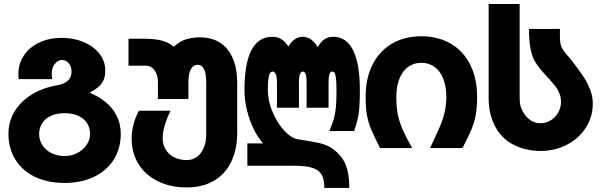

<svg xmlns="http://www.w3.org/2000/svg" viewBox="-20 -745 3040 966"><path d="M22.5 -72Q22.5 -133 53.2 -184Q84 -235 140 -269.5Q196 -304 270.5 -316.5Q340 -329.5 340 -385Q340 -410 326.2 -426.5Q312.5 -443 292.5 -443Q270.5 -443 255.2 -422.8Q240 -402.5 240 -372Q240 -360 243 -347H74Q72.5 -360 72.5 -372.5Q72.5 -425 100.5 -466.5Q128.5 -508 178.2 -531.2Q228 -554.5 290.5 -554.5Q351.5 -554.5 401.5 -533.2Q451.5 -512 480.5 -474.5Q509.5 -437 509.5 -391Q509.5 -363.5 502 -344.5Q494.5 -325.5 477.8 -310.2Q461 -295 431 -278Q473 -262 508.5 -234Q544 -206 565.8 -164.8Q587.5 -123.5 587.5 -72Q587.5 2 552.2 58Q517 114 452.8 144.8Q388.5 175.5 304.5 175.5Q220 175.5 156.2 145Q92.5 114.5 57.5 58.2Q22.5 2 22.5 -72ZM433 -70.5Q433 -119 398.2 -147.2Q363.5 -175.5 304.5 -175.5Q265 -175.5 236.2 -162.2Q207.5 -149 192.2 -125.2Q177 -101.5 177 -70.5Q177 -39.5 193.5 -14.2Q210 11 239.5 25.5Q269 40 305.5 40Q339.5 40 369 24.8Q398.5 9.5 415.8 -16Q433 -41.5 433 -70.5Z M642.5 -48Q642.5 -83.5 652 -120Q661.5 -156.5 679 -188H838Q817 -144.5 807.8 -110.8Q798.5 -77 798.5 -49Q798.5 -17 813.8 7.8Q829 32.5 856.5 46.5Q884 60.5 919.5 60.5Q948.5 60.5 970.8 44.2Q993 28 1005.2 -1.5Q1017.5 -31 1017.5 -70V-328Q1017.5 -376 1006.5 -397.5Q995.5 -419 974.5 -419Q953 -419 940.5 -397.2Q928 -375.5 928 -334V-247H774.5V-332Q774.5 -356.5 766.5 -375.2Q758.5 -394 745 -404.2Q731.5 -414.5 715.5 -414.5H626.5V-550H709.5Q759.5 -550 795 -540.5Q830.5 -531 854.5 -509.5Q882 -536 914 -546.5Q946 -557 986.5 -557Q1046 -557 1087.8 -529.8Q1129.5 -502.5 1151.5 -451Q1173.5 -399.5 1173.5 -328V-79Q1173.5 6.5 1143.2 69Q1113 131.5 1055.8 164.8Q998.5 198 919.5 198Q838 198 775 167.2Q712 136.5 677.2 80.8Q642.5 25 642.5 -48Z M1461 89H1224.5V-23.5H1303.5Q1277.5 -52.5 1256.2 -96Q1235 -139.5 1222.5 -190.5Q1210 -241.5 1210 -292Q1210 -560 1351 -560Q1400.5 -560 1431 -510.5Q1459.5 -560 1503.5 -560Q1526 -560 1545.2 -546Q1564.5 -532 1579 -508Q1592 -532.5 1610.8 -546.2Q1629.5 -560 1656.5 -560Q1722.5 -560 1756.5 -492Q1790.5 -424 1790.5 -292.5Q1790.5 -215 1784.8 -174.2Q1779 -133.5 1761.5 -85.5H1637Q1652.5 -121.5 1659.8 -147.8Q1667 -174 1670 -205.5Q1673 -237 1673 -288.5Q1673 -331 1670.2 -352Q1667.5 -373 1663 -379Q1658.5 -385 1651 -385Q1641.5 -385 1637.2 -371Q1633 -357 1633 -327V-203H1522.5V-327Q1522.5 -362.5 1517.2 -373.8Q1512 -385 1503.5 -385Q1495 -385 1489.5 -372.8Q1484 -360.5 1484 -327V-203H1373.5V-327Q1373.5 -358 1367.5 -371.5Q1361.5 -385 1352.5 -385Q1345.5 -385 1340.2 -379.5Q1335 -374 1331.2 -353.8Q1327.5 -333.5 1327.5 -292Q1327.5 -238.5 1350.8 -182.8Q1374 -127 1409.5 -88.5Q1445 -50 1478.5 -44.5Q1559.5 -32 1589.8 -24.5Q1620 -17 1642 -4Q1694 28.5 1715.8 76.2Q1737.5 124 1737.5 200.5H1612Q1612 159 1598.8 135Q1585.5 111 1553 100Q1520.5 89 1461 89Z M1819.5 -258Q1819.5 -350 1853.8 -418.8Q1888 -487.5 1951.5 -525Q2015 -562.5 2100 -562.5Q2185 -562.5 2248.5 -525Q2312 -487.5 2346.2 -418.8Q2380.5 -350 2380.5 -258Q2380.5 -204.5 2373.5 -166.8Q2366.5 -129 2352 -94Q2337.5 -59 2307 0H2143.5Q2177 -70.5 2192.5 -106.5Q2208 -142.5 2216.8 -179.5Q2225.5 -216.5 2225.5 -258Q2225.5 -311.5 2209.8 -350Q2194 -388.5 2165.8 -408.8Q2137.5 -429 2100 -429Q2062.5 -429 2034 -408.8Q2005.5 -388.5 1989.8 -349.8Q1974 -311 1974 -258Q1974 -209.5 1980.8 -173Q1987.5 -136.5 2004.2 -97.2Q2021 -58 2054 0H1892Q1861.5 -60.5 1847.2 -94.5Q1833 -128.5 1826.2 -166Q1819.5 -203.5 1819.5 -258Z M2560.5 -18.5Q2502.5 -49 2470.5 -110.2Q2438.5 -171.5 2438.5 -251.5V-725H2594.5V-256Q2594.5 -234.5 2597.2 -219.2Q2600 -204 2608 -188.5Q2622.5 -159.5 2646 -142.2Q2669.5 -125 2699 -125Q2726 -125 2749.8 -139Q2773.5 -153 2788 -177.8Q2802.5 -202.5 2802.5 -232.5Q2802.5 -256.5 2794 -276.8Q2785.5 -297 2771.8 -314Q2758 -331 2732.5 -359L2705.5 -389Q2684 -414 2671 -436.2Q2658 -458.5 2649.8 -497.5Q2641.5 -536.5 2641.5 -599.5H2797V-581Q2797 -549 2798.5 -533.8Q2800 -518.5 2807.2 -504Q2814.5 -489.5 2831 -470.5Q2857.5 -441.5 2879 -410.5Q2882 -406 2889 -397Q2909 -370 2923.8 -346.2Q2938.5 -322.5 2950.5 -290.2Q2962.5 -258 2962.5 -224Q2962.5 -158 2927.8 -103.2Q2893 -48.5 2832.5 -17Q2772 14.5 2699 14.5Q2624 14.5 2560.5 -18.5Z"/></svg>

Font: JuliaMono Black
Style: Regular
Weight: 900
Monospace: yes
Designer: cormullion
Foundry: corm
Version: Version 0.054; ttfautohint (v1.8.4)